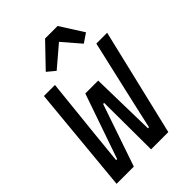

<svg xmlns="http://www.w3.org/2000/svg" viewBox="-267 -1062 1181 1181"><g transform="rotate(-45 323.5 -471.5)"><path d="M461 -943 557 -792 498 -752 398 -868 262 -752 210 -795 352 -943ZM31 0 97 -698H193L151 -295L132 -105H141L288 -529H400L409 -105H418L459 -288L553 -698H647L481 0H331L329 -406H320L181 0Z"/></g></svg>

Font: IBM Plex Mono Medium
Style: Italic
Weight: 500
Italic angle: -9°
Monospace: yes
Designer: Mike Abbink, Paul van der Laan, Pieter van Rosmalen
Foundry: Bold Monday
Version: Version 2.3